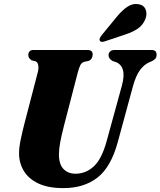

<svg xmlns="http://www.w3.org/2000/svg" viewBox="-20 -957 825 987"><path d="M528.5 -232.5 606.5 -516.5Q621 -569.5 611.2 -599.5Q601.5 -629.5 572.5 -639L560.5 -642.5Q537.5 -655 538 -673.5Q538 -684.5 545.8 -692.2Q553.5 -700 568.5 -700H759.5Q785 -700 785 -676Q785 -662.5 778.5 -655.2Q772 -648 760 -642L751 -638.5Q722.5 -627 700.5 -598Q678.5 -569 663 -512L585.5 -227Q550.5 -98 481 -44Q411.5 10 305.5 10Q227.5 10 177 -14Q126.5 -38 102 -79Q77.5 -120 78 -171Q78 -200 86.8 -241.5Q95.5 -283 104 -315.5L175 -588.5Q179.5 -607 176.5 -621.8Q173.5 -636.5 164 -641.5L142.5 -647Q133 -654 129.2 -659.5Q125.5 -665 125.5 -675.5Q125.5 -685.5 132 -692.8Q138.5 -700 150 -700H430Q456.5 -700 456.5 -676.5Q456 -667 451.8 -658.2Q447.5 -649.5 436 -644L412 -639Q399 -634 392.8 -621.8Q386.5 -609.5 379.5 -583L310.5 -317Q296 -261 289.5 -225.5Q283 -190 283 -165Q282.5 -114 305.8 -89Q329 -64 368.5 -64Q421 -64 462 -101.5Q503 -139 528.5 -232.5ZM581.5 -872Q608.5 -905 635.8 -922.8Q663 -940.5 691.5 -935.5Q720 -931 728.8 -907.5Q737.5 -884 727.5 -860Q715.5 -828.5 689.2 -810.5Q663 -792.5 626.5 -780.5L519 -744.5Q511 -741.5 503.2 -742Q495.5 -742.5 493 -748.5Q490 -754.5 493.5 -761.8Q497 -769 503 -776.5Z"/></svg>

Font: Fraunces 144pt S050 Black
Style: Italic
Weight: 900
Italic angle: -16°
Version: Version 1.000; ttfautohint (v1.8.3)